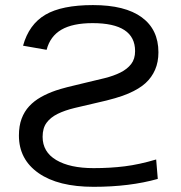

<svg xmlns="http://www.w3.org/2000/svg" viewBox="-20 -718 707 748"><path d="M594.7 -21Q485.4 9.8 344.7 9.8Q206.5 9.8 130.1 -43.7Q53.7 -97.2 53.7 -189.9Q53.7 -227.5 64.2 -255.6Q74.7 -283.7 93.8 -304.2Q112.8 -324.7 139.2 -339.6Q165.5 -354.5 197.5 -365.5Q229.5 -376.5 314.5 -396Q353 -404.8 387.9 -413.6Q422.9 -422.4 449.2 -435.5Q475.6 -448.7 491 -468.5Q506.3 -488.3 506.3 -519Q506.3 -627.9 340.8 -627.9Q263.2 -627.9 219.2 -602.3Q175.3 -576.7 161.6 -523.9L69.8 -540Q92.8 -623 156.7 -660.6Q220.7 -698.2 342.3 -698.2Q467.3 -698.2 532.2 -650.6Q597.2 -603 597.2 -514.2Q597.2 -476.1 584.2 -446.3Q571.3 -416.5 547.1 -394.3Q522.9 -372.1 480.7 -353.8Q438.5 -335.4 356.4 -317.4Q309.6 -306.6 271 -297.4Q232.4 -288.1 204.6 -274.4Q176.8 -260.7 161.4 -239.7Q146 -218.8 146 -185.1Q146 -126 199.2 -94.5Q252.4 -63 344.7 -63Q409.7 -63 466.1 -70.1Q522.5 -77.1 588.4 -96.7Z"/></svg>

Font: Liberation Sans
Style: Regular
Weight: 400
Designer: Steve Matteson
Foundry: Ascender Corporation
Version: Version 2.00.1